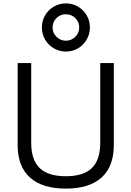

<svg xmlns="http://www.w3.org/2000/svg" viewBox="-20 -1102 775 1132"><path d="M368 10Q229 10 156.5 -55.5Q84 -121 84 -247V-730H164V-260Q164 -159 214 -111Q264 -63 368 -63Q472 -63 521.5 -111Q571 -159 571 -260V-730H651V-247Q651 -121 579 -55.5Q507 10 368 10ZM368 -798Q330 -798 297.5 -817Q265 -836 246 -868.5Q227 -901 227 -940Q227 -980 246 -1012Q265 -1044 297.5 -1063Q330 -1082 368 -1082Q408 -1082 440 -1063Q472 -1044 491 -1012Q510 -980 510 -940Q510 -901 491 -868.5Q472 -836 440 -817Q408 -798 368 -798ZM368 -862Q401 -862 424 -885Q447 -908 447 -940Q447 -973 424 -995.5Q401 -1018 368 -1018Q336 -1018 313 -995.5Q290 -973 290 -940Q290 -908 313 -885Q336 -862 368 -862Z"/></svg>

Font: M PLUS 1
Style: Regular
Weight: 400
Designer: Coji Morishita
Foundry: UNDERFOREST DESIGN
Version: Version 1.001